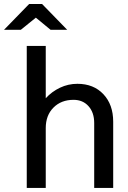

<svg xmlns="http://www.w3.org/2000/svg" viewBox="-74 -928 632 948"><path d="M151.9 -701.2V-442.9Q181.6 -475.6 222.2 -494.9Q262.7 -514.2 308.1 -514.2Q388.2 -514.2 436.5 -462.9Q484.9 -411.6 484.9 -327.1V0H391.1V-320.8Q391.1 -372.6 363 -403.8Q335 -435.1 289.1 -435.1Q228 -435.1 189.9 -396.7Q151.9 -358.4 151.9 -295.9V0H58.1V-701.2ZM69.8 -908.2H133.8L257.8 -780.8H175.8L103 -840.8L28.8 -780.8H-54.2Z"/></svg>

Font: LT Superior Med
Style: Regular
Weight: 500
Designer: Daniel Lyons
Foundry: LyonsType
Version: Version 1.000